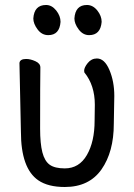

<svg xmlns="http://www.w3.org/2000/svg" viewBox="-20 -727 540 771"><path d="M240.2 23.9Q172.9 23.9 133.8 -2.9Q64 -50.8 64 -198.2L58.1 -474.1Q60.1 -490.2 85 -490.2Q102.1 -490.2 122.1 -481.2Q142.1 -472.2 142.1 -456.1Q141.1 -400.9 141.1 -210Q141.1 -150.9 150.1 -115.5Q159.2 -80.1 179.7 -65.4Q200.2 -50.8 240.2 -50.8Q297.9 -50.8 328.9 -104.5Q359.9 -158.2 359.9 -242.2L360.8 -306.2Q360.8 -384.8 318.8 -436L317.9 -442.9Q317.9 -456.1 332.5 -474.1Q347.2 -492.2 369.1 -492.2Q399.9 -492.2 419.4 -446Q439 -399.9 439 -341.8L437 -230Q437 -117.2 387.5 -46.6Q337.9 23.9 240.2 23.9ZM173.8 -585.9Q147.9 -585.9 130.9 -608.9Q113.8 -631.8 113.8 -652.8Q117.2 -707 165 -707Q188 -707 205.6 -685.1Q223.1 -663.1 223.1 -639.2Q219.2 -585.9 173.8 -585.9ZM337.9 -585.9Q313 -585.9 295.9 -608.9Q278.8 -631.8 278.8 -652.8Q282.2 -707 329.1 -707Q353 -707 370.6 -685.1Q388.2 -663.1 388.2 -639.2Q383.8 -585.9 337.9 -585.9Z"/></svg>

Font: LXGW WenKai Mono GB Screen
Style: Regular
Weight: 400
Monospace: yes
Designer: LXGW / Fontworks Inc.
Foundry: LXGW / Fontworks Inc.
Version: Version 1.510;January 18,2025